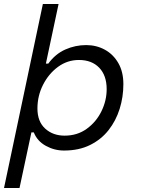

<svg xmlns="http://www.w3.org/2000/svg" viewBox="-74 -734 706 954"><path d="M-54 200 139 -714H217L154 -418H166Q201 -466 250.5 -488Q300 -510 354 -510Q405 -510 447 -487Q489 -464 514 -420.5Q539 -377 539 -316Q539 -252 520.5 -193Q502 -134 465.5 -87.5Q429 -41 373.5 -13.5Q318 14 244 14Q196 14 153.5 -9.5Q111 -33 94 -76H82L23 200ZM247 -60Q310 -60 357 -94Q404 -128 430 -181Q456 -234 456 -291Q456 -359 419 -397.5Q382 -436 318 -436Q261 -436 214.5 -402Q168 -368 140 -313Q112 -258 112 -195Q112 -130 150.5 -95Q189 -60 247 -60Z"/></svg>

Font: Space Mono
Style: Italic
Weight: 400
Italic angle: -12°
Monospace: yes
Designer: Colophon Foundry + Benjamin Critton
Foundry: Colophon Foundry & Benjamin Critton
Version: Version 1.003; ttfautohint (v1.8.4.7-5d5b)